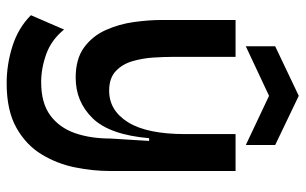

<svg xmlns="http://www.w3.org/2000/svg" viewBox="-186 -558 895 562"><g transform="rotate(90 261.0 -276.5)"><path d="M223 151Q168 151 114.5 134Q61 117 24 80L66 -17Q96 20 137.5 35Q179 50 220 50Q281 50 317 23.5Q353 -3 369 -48.5Q385 -94 385 -153L392 -266H384Q374 -150 325.5 -100.5Q277 -51 207 -51Q152 -51 118.5 -75.5Q85 -100 67.5 -139Q50 -178 44 -221.5Q38 -265 38 -303V-519H146V-333Q146 -309 148 -278Q150 -247 158.5 -217.5Q167 -188 187.5 -168.5Q208 -149 245 -149Q303 -149 337.5 -204.5Q372 -260 372 -372V-519H480V-150Q480 -102 469.5 -49.5Q459 3 431.5 48.5Q404 94 353.5 122.5Q303 151 223 151ZM115 -549V-635L260 -704L404 -635V-549L260 -617Z"/></g></svg>

Font: Bricolage Grotesque 48pt Medium
Style: Regular
Weight: 500
Designer: Mathieu Triay
Foundry: Atelier Triay
Version: Version 1.000; ttfautohint (v1.8.4.7-5d5b);gftools[0.9.32]